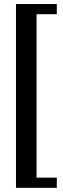

<svg xmlns="http://www.w3.org/2000/svg" viewBox="-20 -819 306 939"><path d="M257.8 -749.5H158.7V49.8H257.8V99.6H58.1V49.8V-749.5V-799.3H257.8Z"/></svg>

Font: OSP-DIN
Style: DIN
Weight: 500
Width: 3
Version: Version 001.000